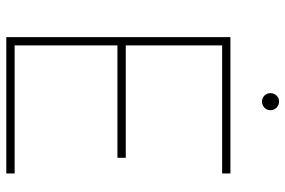

<svg xmlns="http://www.w3.org/2000/svg" viewBox="-168 -737 905 609"><g transform="rotate(90 284.5 -432.5)"><path d="M530.3 -26.4V0H97.7V-710.9H530.3V-684.6H124V-378.9H480.5V-352.5H124V-26.4ZM275.4 -837.9Q275.4 -849.1 283.2 -857.2Q291 -865.2 302.2 -865.2Q313.5 -865.2 321.5 -857.2Q329.6 -849.1 329.6 -837.9Q329.6 -826.7 321.5 -818.8Q313.5 -811 302.2 -811Q291 -811 283.2 -818.8Q275.4 -826.7 275.4 -837.9Z"/></g></svg>

Font: Vazirmatn UI Thin
Style: Regular
Weight: 100
Designer: Saber Rastikerdar
Foundry: Saber Rastikerdar
Version: Version 33.003